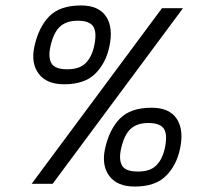

<svg xmlns="http://www.w3.org/2000/svg" viewBox="-20 -674 753 704"><path d="M215 -365Q151 -365 122 -403.5Q93 -442 106 -503Q121 -573 160 -613.5Q199 -654 277 -654Q342 -654 369 -613.5Q396 -573 381 -503Q368 -442 329 -403.5Q290 -365 215 -365ZM96 0 574 -644H651L173 0ZM227 -420Q271 -420 293.5 -442Q316 -464 325 -504Q336 -554 322.5 -576Q309 -598 265 -598Q223 -598 199.5 -576Q176 -554 165 -504Q156 -464 168.5 -442Q181 -420 227 -420ZM474 10Q410 10 381 -28.5Q352 -67 365 -128Q380 -198 419 -238.5Q458 -279 536 -279Q601 -279 628 -238.5Q655 -198 640 -128Q627 -67 588 -28.5Q549 10 474 10ZM486 -45Q530 -45 552.5 -67Q575 -89 584 -129Q595 -179 581.5 -201Q568 -223 524 -223Q482 -223 458.5 -201Q435 -179 424 -129Q415 -89 427.5 -67Q440 -45 486 -45Z"/></svg>

Font: Kanit Light
Style: Italic
Weight: 300
Italic angle: -12°
Designer: Katatrad Team
Foundry: CadsonDemak
Version: Version 2.000; ttfautohint (v1.8.3)